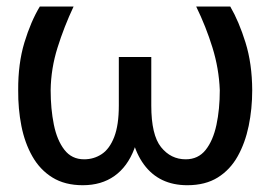

<svg xmlns="http://www.w3.org/2000/svg" viewBox="-20 -542 805 572"><path d="M564.5 -522.5H666Q691.9 -478 711.4 -415.3Q731 -352.5 731.4 -273.4Q731.4 -217.8 720.9 -167Q710.4 -116.2 688 -76.2Q665.5 -36.1 628.7 -13.2Q591.8 9.8 538.1 9.8Q454.1 9.8 408.7 -52Q363.3 -113.8 363.3 -227.5V-372.1H430.7V-227.5Q430.7 -140.1 459.7 -103.8Q488.8 -67.4 533.2 -67.4Q570.3 -67.4 592.5 -95.2Q614.7 -123 624.8 -169.9Q634.8 -216.8 634.8 -273.4Q632.3 -337.9 613 -400.1Q593.8 -462.4 564.5 -522.5ZM98.6 -522.5H199.2Q170.9 -462.4 151.4 -400.1Q131.8 -337.9 130.9 -273.4Q130.9 -217.8 140.4 -170.9Q149.9 -124 171.9 -95.7Q193.8 -67.4 230.5 -67.4Q259.8 -67.4 283.2 -83Q306.6 -98.6 320.3 -134Q334 -169.4 334 -227.5V-372.1H400.4V-227.5Q400.4 -151.9 380.1 -98.6Q359.9 -45.4 321 -17.8Q282.2 9.8 226.6 9.8Q173.3 9.8 136.2 -13.2Q99.1 -36.1 76.4 -76.2Q53.7 -116.2 43.7 -167Q33.7 -217.8 34.2 -273.4Q33.7 -352.5 52.7 -415.3Q71.8 -478 98.6 -522.5Z"/></svg>

Font: Inter Display V
Style: Regular
Weight: 400
Designer: Rasmus Andersson
Foundry: rsms
Version: Version 3.015;git-src